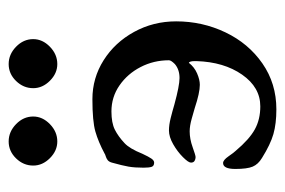

<svg xmlns="http://www.w3.org/2000/svg" viewBox="-130 -528 673 454"><g transform="rotate(-90 207.0 -301.5)"><path d="M60 -19Q45 -28 39.5 -41Q34 -54 34 -82Q34 -111 48 -111Q55 -111 64 -98Q73 -85 77 -81Q104 -49 127.5 -36Q151 -23 182 -23Q227 -23 257 -66Q287 -109 289 -174V-178Q289 -190 285 -192Q275 -179 260 -172.5Q245 -166 233 -166Q214 -166 178 -178Q171 -180 153.5 -185Q136 -190 123 -190Q105 -190 85.5 -183Q66 -176 62 -176Q57 -176 53 -178.5Q49 -181 49 -187Q49 -193 62 -206Q75 -219 92.5 -229Q110 -239 125 -239Q138 -239 154 -235Q170 -231 187 -226Q231 -214 249 -214Q269 -214 282 -225Q291 -234 291 -239Q291 -275 275 -306Q259 -337 231.5 -356Q204 -375 170 -375Q143 -375 127 -367Q111 -359 95 -344Q82 -332 70 -302Q63 -287 58.5 -280.5Q54 -274 49 -274Q41 -274 39 -280Q37 -286 37 -299Q37 -320 39.5 -334.5Q42 -349 49 -374Q51 -381 55 -384Q59 -387 64 -388.5Q69 -390 70 -391Q98 -406 122.5 -413Q147 -420 199 -420Q249 -420 291 -393.5Q333 -367 358 -321.5Q383 -276 383 -222Q383 -160 357 -105.5Q331 -51 283.5 -18Q236 15 175 15Q141 15 116.5 8Q92 1 60 -19ZM42 -560Q42 -583 59 -600.5Q76 -618 99 -618Q122 -618 140 -600.5Q158 -583 158 -560Q158 -538 140 -520.5Q122 -503 99 -503Q77 -503 59.5 -520.5Q42 -538 42 -560ZM225 -560Q225 -583 242 -600.5Q259 -618 282 -618Q305 -618 323 -600.5Q341 -583 341 -560Q341 -538 323 -520.5Q305 -503 282 -503Q260 -503 242.5 -520.5Q225 -538 225 -560Z"/></g></svg>

Font: EB Garamond Medium
Style: Regular
Weight: 500
Designer: Georg Duffner and Octavio Pardo
Foundry: Georg Duffner
Version: Version 1.000